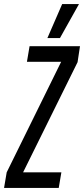

<svg xmlns="http://www.w3.org/2000/svg" viewBox="-52 -928 415 948"><path d="M-32 0 -19 -77 250 -623H81L94 -700H343L331 -621L62 -77H251L238 0ZM182 -740 255 -908H338L244 -740Z"/></svg>

Font: Georama Extra Condensed Medium
Style: Italic
Weight: 500
Width: 2
Italic angle: -9°
Designer: Jean-Baptiste Levee
Foundry: Production Type
Version: Version 1.000